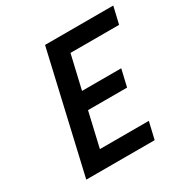

<svg xmlns="http://www.w3.org/2000/svg" viewBox="-157 -822 935 958"><g transform="rotate(-30 310.5 -342.5)"><path d="M228 -685H621L598 -587H318L273 -394H499L476 -296H251L205 -98H487L464 0H70Z"/></g></svg>

Font: Cairo SemiBold
Style: Italic
Weight: 600
Italic angle: -13°
Designer: Mohamed Gaber, Accademia di Belle Arti di Urbino and others
Foundry: Kief Type Foundry, Accademia di Belle Arti di Urbino and others
Version: Version 3.011